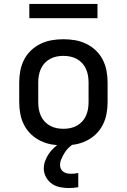

<svg xmlns="http://www.w3.org/2000/svg" viewBox="-20 -726 640 969"><path d="M300 8Q270 8 241 3Q212 -2 185 -15Q158 -28 136.5 -48.5Q115 -69 101.5 -95.5Q88 -122 82.5 -151Q77 -180 77 -210V-310Q77 -340 82.5 -369Q88 -398 101.5 -424.5Q115 -451 136.5 -471.5Q158 -492 185 -505Q212 -518 241 -523Q270 -528 300 -528Q330 -528 359 -523Q388 -518 415 -505Q442 -492 463.5 -471.5Q485 -451 498.5 -424.5Q512 -398 517.5 -369Q523 -340 523 -310V-210Q523 -180 517.5 -151Q512 -122 498.5 -95.5Q485 -69 463.5 -48.5Q442 -28 415 -15Q388 -2 359 3Q330 8 300 8ZM300 -76Q318 -76 335 -79.5Q352 -83 367.5 -91.5Q383 -100 395 -113Q407 -126 414 -142Q421 -158 424 -175Q427 -192 427 -210V-310Q427 -328 424 -345Q421 -362 414 -378Q407 -394 395 -407Q383 -420 367.5 -428.5Q352 -437 335 -440.5Q318 -444 300 -444Q282 -444 265 -440.5Q248 -437 232.5 -428.5Q217 -420 205 -407Q193 -394 186 -378Q179 -362 176 -345Q173 -328 173 -310V-210Q173 -192 176 -175Q179 -158 186 -142Q193 -126 205 -113Q217 -100 232.5 -91.5Q248 -83 265 -79.5Q282 -76 300 -76ZM326 223Q304 223 282 218.5Q260 214 241.5 201Q223 188 212 167.5Q201 147 201 125Q201 105 208 86Q215 67 226.5 50Q238 33 253 19.5Q268 6 285 -6L289 -8H352V0Q338 8 326 20Q314 32 305.5 46Q297 60 290 75.5Q283 91 283 107Q283 117 287.5 126.5Q292 136 300.5 141.5Q309 147 318.5 149Q328 151 338 151Q348 151 357 150Q366 149 375 147V219Q363 221 351 222Q339 223 326 223ZM128 -634V-706H472V-634Z"/></svg>

Font: Iosevka Fixed Medium Extended
Style: Regular
Weight: 500
Width: 7
Monospace: yes
Designer: Belleve Invis
Foundry: Belleve Invis
Version: Version 24.1.1; ttfautohint (v1.8.4)